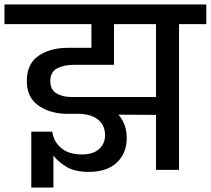

<svg xmlns="http://www.w3.org/2000/svg" viewBox="-44 -760 943 859"><path d="M879 -652H757V0H654V-246L486 -247Q523 -205 523 -142Q523 -75 479 -33Q435 9 353 9Q290 9 252 -14.5Q214 -38 195 -64V79H96V-171H190Q196 -126 230 -97.5Q264 -69 322 -69Q373 -69 399.5 -93.5Q426 -118 426 -155Q426 -200 394 -225.5Q362 -251 301 -251H245Q174 -254 125 -290Q76 -326 76 -398Q76 -474 128 -510Q180 -546 259 -546H365V-652H-24V-740H879ZM654 -326V-652H466V-470H287Q242 -470 211.5 -454Q181 -438 181 -397Q181 -360 207.5 -343Q234 -326 276 -326H320Z"/></svg>

Font: Poppins Medium A&M
Style: Regular
Weight: 500
Designer: Ninad Kale (Devanagari), Jonny Pinhorn (Latin)
Foundry: Indian Type Foundry
Version: 4.004